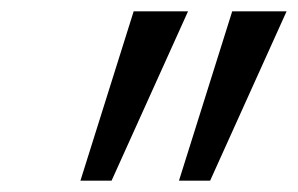

<svg xmlns="http://www.w3.org/2000/svg" viewBox="-20 -720 526 339"><path d="M216 -700H312L177 -401H122ZM390 -700H486L351 -401H296Z"/></svg>

Font: Von Book
Style: Italic
Weight: 400
Version: Version 4.000; ttfautohint (v1.8.4.7-5d5b)